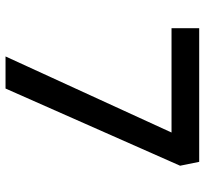

<svg xmlns="http://www.w3.org/2000/svg" viewBox="-43 -697 740 694"><g transform="rotate(90 327.0 -350.0)"><path d="M300 0 579 -631 565 -700H82V-600H459L184 0Z"/></g></svg>

Font: Lexend Peta
Style: Regular
Weight: 400
Designer: Bonnie Shaver-Troup, Thomas Jockin
Foundry: Lexend
Version: Version 1.007